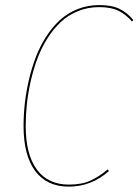

<svg xmlns="http://www.w3.org/2000/svg" viewBox="-20 -710 534 740"><path d="M362.3 -690.4Q411.1 -690.4 441.2 -675.5Q471.2 -660.6 493.7 -632.8L488.8 -627Q465.8 -653.8 437.3 -668.2Q408.7 -682.6 361.8 -682.6Q318.4 -682.6 280.3 -667Q242.2 -651.4 213.9 -624.8Q185.5 -598.1 162.6 -561.8Q139.6 -525.4 124.3 -484.4Q108.9 -443.4 98.6 -398.2Q88.4 -353 83.7 -310.1Q79.1 -267.1 79.1 -225.1Q79.1 -114.3 122.1 -56.4Q165 1.5 245.6 1.5Q295.9 1.5 329.8 -14.4Q363.8 -30.3 395 -57.1L399.9 -50.8Q332 9.3 245.1 9.3Q160.6 9.3 115.7 -51Q70.8 -111.3 70.8 -224.6Q70.8 -267.6 75.7 -311.5Q80.6 -355.5 91.3 -401.6Q102.1 -447.8 117.9 -489.5Q133.8 -531.2 157.5 -568.1Q181.2 -605 210.4 -632.1Q239.7 -659.2 278.8 -674.8Q317.9 -690.4 362.3 -690.4Z"/></svg>

Font: Fira Sans Compressed Eight
Style: Italic
Weight: 100
Width: 3
Italic angle: -8°
Designer: Carrois Corporate & Edenspiekermann AG
Foundry: Carrois Corporate GbR & Edenspiekermann AG
Version: Version 4.203;PS 004.203;hotconv 1.0.88;makeotf.lib2.5.64775